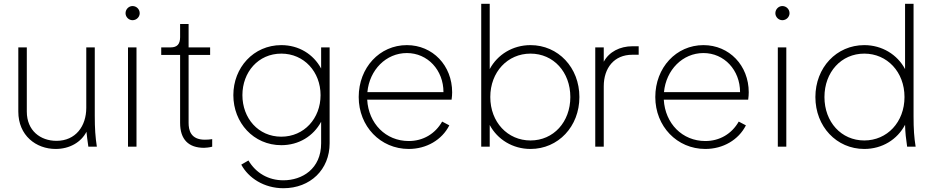

<svg xmlns="http://www.w3.org/2000/svg" viewBox="-20 -777 4947 1017"><path d="M275 12C349 12 410 -24 438 -79C440 -58 443 -34 448 0H493C485 -53 482 -96 482 -164V-526H437V-206C437 -109 381 -31 279 -31C194 -31 122 -85 122 -186V-526H77V-186C77 -59 171 12 275 12Z M658 0H703V-526H658ZM645 -707C645 -687 662 -670 682 -670C703 -670 720 -687 720 -707C720 -728 703 -745 682 -745C662 -745 645 -728 645 -707Z M1061 6C1069 6 1090 4 1104 0V-40C1094 -38 1076 -37 1065 -37C989 -37 979 -89 979 -126V-486H1093V-526H979V-650H934V-580C934 -543 918 -526 884 -526H834V-486H934V-126C934 -38 979 6 1061 6Z M1481 220C1624 220 1726 121 1726 -18V-526H1681V-414C1640 -490 1563 -538 1470 -538C1323 -538 1216 -419 1216 -273C1216 -127 1323 -8 1470 -8C1563 -8 1640 -56 1681 -132V-18C1681 118 1580 178 1481 178C1401 178 1335 139 1296 73L1258 95C1296 166 1379 220 1481 220ZM1264 -273C1264 -395 1348 -493 1470 -493C1591 -493 1678 -396 1678 -273C1678 -150 1591 -53 1470 -53C1348 -53 1264 -151 1264 -273Z M2145 12C2239 12 2321 -36 2360 -113L2322 -133C2285 -68 2221 -30 2145 -30C2023 -30 1932 -123 1925 -249H2372C2374 -264 2375 -275 2375 -288C2375 -430 2272 -538 2135 -538C1991 -538 1880 -419 1880 -263C1880 -108 1995 12 2145 12ZM1926 -289C1937 -407 2025 -496 2135 -496C2245 -496 2329 -406 2329 -289Z M2790 12C2937 12 3049 -107 3049 -263C3049 -419 2937 -538 2790 -538C2696 -538 2615 -488 2574 -411V-757H2529V0H2574V-115C2615 -38 2696 12 2790 12ZM2577 -263C2577 -396 2669 -493 2790 -493C2912 -493 3001 -395 3001 -263C3001 -131 2912 -33 2790 -33C2669 -33 2577 -130 2577 -263Z M3133 0H3178V-320C3178 -417 3233 -487 3329 -487H3363V-532H3330C3263 -532 3206 -502 3178 -450V-526H3133Z M3716 12C3810 12 3892 -36 3931 -113L3893 -133C3856 -68 3792 -30 3716 -30C3594 -30 3503 -123 3496 -249H3943C3945 -264 3946 -275 3946 -288C3946 -430 3843 -538 3706 -538C3562 -538 3451 -419 3451 -263C3451 -108 3566 12 3716 12ZM3497 -289C3508 -407 3596 -496 3706 -496C3816 -496 3900 -406 3900 -289Z M4100 0H4145V-526H4100ZM4087 -707C4087 -687 4104 -670 4124 -670C4145 -670 4162 -687 4162 -707C4162 -728 4145 -745 4124 -745C4104 -745 4087 -728 4087 -707Z M4558 12C4653 12 4733 -38 4774 -116C4775 -74 4779 -41 4785 0H4830C4822 -50 4819 -93 4819 -161V-757H4774V-411C4733 -488 4652 -538 4558 -538C4411 -538 4299 -419 4299 -263C4299 -107 4411 12 4558 12ZM4347 -263C4347 -395 4436 -493 4558 -493C4679 -493 4771 -396 4771 -263C4771 -130 4679 -33 4558 -33C4436 -33 4347 -131 4347 -263Z"/></svg>

Font: Mluvka ExtraLight
Style: Regular
Weight: 200
Designer: Modified by Jiří Krblich, Original typeface by Gumpita Rahayu
Foundry: Gumpita Rahayu & Jiří Krblich
Version: Version 2.000;Glyphs 3.1.1 (3134)